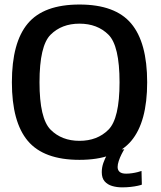

<svg xmlns="http://www.w3.org/2000/svg" viewBox="-20 -701 710 848"><path d="M331 5Q489 5 559.5 -78.5Q630 -162 630 -337.5Q630 -513 559.5 -597Q489 -681 331 -681Q173 -681 102.8 -597.2Q32.5 -513.5 32.5 -337.5Q32.5 -162 103 -78.5Q173.5 5 331 5ZM331 -79Q252.5 -79 203.5 -128.2Q154.5 -177.5 154.5 -337.5Q154.5 -499 203.5 -547.8Q252.5 -596.5 331 -596.5Q410 -596.5 459 -547.8Q508 -499 508 -337.5Q508 -177.5 459 -128.2Q410 -79 331 -79ZM519.5 126.5Q539 126.5 557 124.5Q575 122.5 588.5 119.5Q602 116.5 606.5 114.5L605 54Q600 56 588.5 59Q577 62 563.2 64Q549.5 66 537 66Q517.5 66 508.5 58.2Q499.5 50.5 499.5 36.5Q499.5 25 504.5 9.8Q509.5 -5.5 516.8 -19.8Q524 -34 529 -41.5H469Q462.5 -33.5 453 -17.5Q443.5 -1.5 436.5 18.5Q429.5 38.5 429.5 59.5Q429.5 85.5 442.2 100Q455 114.5 475.5 120.5Q496 126.5 519.5 126.5Z"/></svg>

Font: Anybody Thin Medium
Style: Regular
Weight: 500
Version: Version 1.113;gftools[0.9.25]